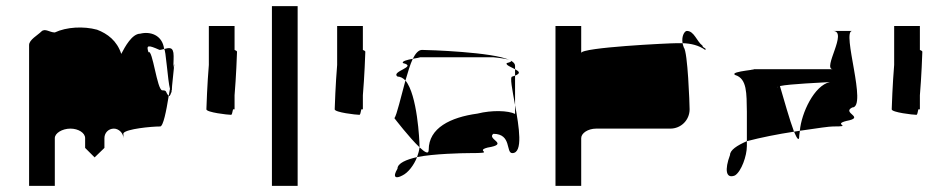

<svg xmlns="http://www.w3.org/2000/svg" viewBox="-20 -795 3069 627"><path d="M75 -188H159V-344C159 -360 183 -375 210 -375C236 -375 258 -361 258 -344V-312L289 -281L321 -312V-344C321 -361 334 -375 352 -375C368 -375 383 -360 383 -344V-360C392 -374 474 -382 503 -382C513 -382 523 -432 531 -482C519 -494 527 -500 510 -500C493 -500 478 -637 465 -624C457 -648 463 -649 501 -632C506 -632 511 -634 516 -635C510 -682 469 -693 438 -685C411 -685 388 -642 376 -619C362 -662 331 -685 297 -698C253 -710 197 -707 159 -689C142 -689 127 -704 115 -692C103 -680 75 -665 75 -648ZM516 -634V-635C532 -639 547 -644 547 -612C547 -612 547 -595 546 -573C548 -585 549 -589 549 -580C549 -591 546 -548 542 -515C541 -509 542 -504 541 -500H540V-498L541 -499C540 -494 539 -491 538 -490C536 -483 533 -480 531 -482C532 -490 534 -497 535 -505C528 -530 521 -639 516 -634ZM541 -500C541 -500 541 -499 541 -499C541 -499 541 -500 541 -500Z M654 -438C654 -428 724 -420 735 -420C737 -420 739 -427 741 -438H746V-484C751 -542 754 -620 754 -626C754 -628 751 -630 746 -632V-710H662V-583C657 -525 654 -444 654 -438Z M868 -188H952V-775H868Z M1073 -438C1073 -428 1143 -420 1154 -420C1156 -420 1158 -427 1160 -438H1165V-484C1170 -542 1173 -620 1173 -626C1173 -628 1170 -630 1165 -632V-710H1081V-583C1076 -525 1073 -444 1073 -438Z M1268 -409C1268 -409 1317 -345 1350 -314V-318C1350 -335 1343 -486 1304 -532C1289 -478 1276 -420 1268 -409ZM1278 -244C1261 -216 1272 -210 1294 -222C1313 -231 1332 -256 1342 -282C1307 -274 1278 -262 1278 -244ZM1278 -545C1255 -562 1345 -577 1296 -589C1291 -595 1311 -600 1328 -603C1319 -584 1312 -559 1304 -532C1297 -540 1287 -545 1278 -545ZM1328 -603C1347 -607 1363 -608 1340 -608H1591C1588 -608 1630 -605 1644 -599C1591 -625 1378 -632 1358 -632C1347 -632 1337 -621 1328 -603ZM1342 -282C1346 -293 1349 -304 1350 -314C1368 -297 1380 -290 1380 -306C1380 -377 1451 -412 1539 -424C1587 -436 1640 -434 1662 -423V-452C1675 -381 1689 -295 1653 -295C1631 -295 1652 -358 1591 -358C1568 -340 1646 -325 1572 -313C1527 -301 1606 -295 1512 -295C1492 -295 1395 -293 1342 -282ZM1635 -589C1630 -583 1649 -576 1662 -569V-580C1662 -587 1657 -592 1648 -597C1651 -595 1648 -592 1635 -589ZM1644 -599C1646 -598 1647 -598 1648 -597C1647 -598 1645 -598 1644 -599ZM1653 -545C1644 -545 1653 -502 1662 -452V-548ZM1662 -548V-569C1675 -562 1682 -556 1662 -548Z M1794 -188H1878V-344C1878 -360 1900 -375 1927 -375H2169C2204 -375 2232 -403 2232 -438C2232 -454 2226 -627 2213 -640C2211 -645 2210 -650 2209 -654H2191C2163 -654 1878 -640 1878 -622V-710H1794ZM2209 -654C2205 -678 2216 -694 2223 -694C2247 -694 2255 -660 2274 -646C2274 -638 2289 -638 2283 -632C2262 -647 2237 -653 2209 -654Z M2364 -289C2346 -241 2350 -210 2380 -222C2401 -235 2419 -286 2419 -318V-334C2387 -320 2364 -305 2364 -289ZM2381 -550C2357 -563 2482 -569 2429 -569H2700C2664 -569 2751 -694 2700 -694H2763C2727 -694 2814 -444 2763 -444C2727 -426 2808 -412 2744 -400C2696 -388 2769 -382 2700 -382C2688 -382 2653 -377 2592 -368C2597 -426 2639 -516 2690 -527C2662 -525 2559 -521 2527 -514C2539 -473 2559 -402 2573 -365C2520 -357 2465 -346 2419 -334V-430C2418 -490 2420 -538 2381 -550ZM2519 -509V-512C2518 -511 2518 -510 2519 -509ZM2573 -365C2583 -341 2590 -332 2590 -352C2590 -357 2592 -362 2592 -368C2587 -367 2578 -366 2573 -365Z M2892 -438C2892 -428 2962 -420 2973 -420C2975 -420 2977 -427 2979 -438H2984V-484C2989 -542 2992 -620 2992 -626C2992 -628 2989 -630 2984 -632V-710H2900V-583C2895 -525 2892 -444 2892 -438Z"/></svg>

Font: bitstorm
Style: suext
Weight: 400
Version: Version 0.2